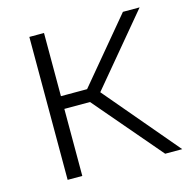

<svg xmlns="http://www.w3.org/2000/svg" viewBox="-92 -684 757 772"><g transform="rotate(-15 287.0 -297.5)"><path d="M502.5 0 243 -304 486 -595H555.5L307 -297.5L307.5 -314.5L573.5 0ZM96.5 0V-595H157.5V0ZM146.5 -279V-332H274V-279Z"/></g></svg>

Font: Encode Sans SC SemiExpanded Light
Style: Regular
Weight: 300
Width: 6
Designer: Multiple Designers
Foundry: Impallari Type
Version: Version 3.002